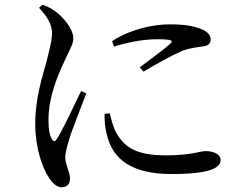

<svg xmlns="http://www.w3.org/2000/svg" viewBox="-20 -761 1040 812"><path d="M323 -376C299 -326 244 -209 221 -174C212 -160 205 -162 198 -175C191 -188 185 -208 185 -254C185 -349 223 -439 251 -499C276 -555 290 -574 290 -598C290 -643 242 -692 218 -710C200 -724 184 -732 160 -741L145 -728C177 -694 201 -658 200 -620C199 -583 188 -547 176 -498C160 -438 129 -348 129 -237C129 -138 158 -52 188 -8C203 15 221 31 241 31C264 31 276 17 276 -7C276 -32 256 -65 256 -96C256 -113 262 -136 272 -169C282 -207 325 -312 345 -366ZM422 -279C422 -252 424 -221 432 -191C457 -85 540 -25 706 -25C818 -25 913 -37 913 -84C913 -110 881 -122 850 -122C827 -122 788 -104 682 -104C558 -104 507 -137 472 -199C459 -222 450 -258 444 -282ZM462 -564C546 -590 607 -595 645 -595C713 -595 712 -588 700 -576C681 -558 615 -509 571 -476L587 -458C638 -489 707 -527 751 -546C786 -559 814 -561 840 -565C862 -568 871 -578 871 -594C871 -608 862 -624 838 -635C805 -650 766 -658 698 -658C627 -658 533 -638 454 -587Z"/></svg>

Font: Noto Serif SC Medium
Style: Regular
Weight: 500
Designer: Ryoko NISHIZUKA 西塚涼子 (kana & ideographs); Frank Grießhammer (Latin, Greek & Cyrillic); Wenlong ZHANG 张文龙 (bopomofo); San
Foundry: Adobe Systems Incorporated
Version: Version 1.001;PS 1.001;hotconv 16.6.54;makeotf.lib2.5.65590